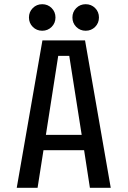

<svg xmlns="http://www.w3.org/2000/svg" viewBox="-20 -892 610 912"><path d="M225.2 -764.2Q207 -746 180.5 -746Q154 -746 135.8 -764.2Q117.5 -782.5 117.5 -809Q117.5 -835.5 135.8 -853.8Q154 -872 180.5 -872Q207 -872 225.2 -853.8Q243.5 -835.5 243.5 -809Q243.5 -782.5 225.2 -764.2ZM431.8 -764.2Q413.5 -746 387 -746Q360.5 -746 342.2 -764.2Q324 -782.5 324 -809Q324 -835.5 342.2 -853.8Q360.5 -872 387 -872Q413.5 -872 431.8 -853.8Q450 -835.5 450 -809Q450 -782.5 431.8 -764.2ZM407 0 379.5 -178.5H186.5L158.5 0H59.5L181.5 -700H384L506 0ZM256.5 -626.5 198 -251.5H368L309 -626.5Z"/></svg>

Font: League Mono Narrow
Style: Regular
Weight: 400
Width: 3
Designer: Tyler Finck
Foundry: The League of Moveable Type / Tyler Finck
Version: Version 2.210